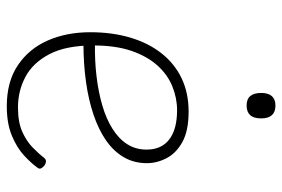

<svg xmlns="http://www.w3.org/2000/svg" viewBox="-153 -662 832 566"><g transform="rotate(90 263.0 -379.0)"><path d="M293 17Q221 17 172.5 -15.5Q124 -48 99.5 -103.5Q75 -159 75 -229Q75 -294 91 -347.5Q107 -401 137.5 -439.5Q168 -478 211 -498.5Q254 -519 309 -519Q365 -519 398 -501Q431 -483 446 -454.5Q461 -426 461 -396Q461 -358 443.5 -328Q426 -298 394.5 -276Q363 -254 319 -239Q275 -224 221.5 -216.5Q168 -209 108 -209V-243Q158 -242 204.5 -247.5Q251 -253 290.5 -264.5Q330 -276 359.5 -294.5Q389 -313 405 -338Q421 -363 421 -395Q421 -439 391 -462Q361 -485 305 -485Q269 -485 234.5 -471Q200 -457 173 -427Q146 -397 130 -350.5Q114 -304 114 -238Q114 -158 139.5 -109Q165 -60 206.5 -38Q248 -16 296 -16Q340 -16 368 -28.5Q396 -41 414.5 -59Q433 -77 446 -94Q451 -99 456.5 -98.5Q462 -98 468 -94Q473 -90 476 -84.5Q479 -79 474 -73Q462 -56 439 -34.5Q416 -13 380 2Q344 17 293 17ZM291 -690Q272 -690 263 -701Q254 -712 254 -733Q254 -754 263.5 -764.5Q273 -775 291 -775Q310 -775 319.5 -764.5Q329 -754 329 -733Q329 -711 319.5 -700.5Q310 -690 291 -690Z"/></g></svg>

Font: Playwrite US Modern Thin
Style: Regular
Weight: 250
Designer: Veronika Burian, José Scaglione
Foundry: TypeTogether
Version: Version 1.003